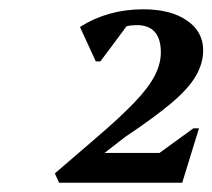

<svg xmlns="http://www.w3.org/2000/svg" viewBox="-20 -797 457 413"><path d="M107 -404 98 -424 184 -498Q238 -544 269 -576.5Q300 -609 313 -634.5Q326 -660 326 -684Q326 -743 274 -743Q229 -743 191 -702L215 -759H266L196 -665H186L152 -739Q212 -777 288 -777Q347 -777 382 -753Q417 -729 417 -689Q417 -661 401.5 -634Q386 -607 349.5 -576Q313 -545 250 -503L170 -441L167 -468H323L396 -521H408L372 -404Z"/></svg>

Font: Platypi Light Medium
Style: Italic
Weight: 500
Italic angle: -13°
Version: Version 1.200